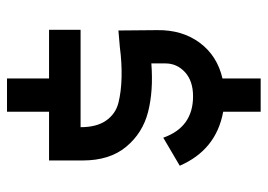

<svg xmlns="http://www.w3.org/2000/svg" viewBox="-128 -574 764 548"><g transform="rotate(90 254.0 -300.0)"><path d="M161 -390V-350Q240 -356 300 -340.5Q360 -325 399 -278Q438 -231 438 -154V-58H299V62H204V-58H65V-148H343Q343 -194 324 -221Q305 -248 273.5 -256Q242 -264 200.5 -265Q159 -266 114 -260L67 -256L66 -367Q65 -438 102 -488Q139 -538 204 -553V-662H299V-555Q408 -535 453 -431L373 -384Q343 -469 255 -469Q211 -469 186 -446Q161 -423 161 -390Z"/></g></svg>

Font: Gulax
Style: Regular
Weight: 400
Designer: Morgan Gilbert
Foundry: VTF
Version: Version 1.001;hotconv 1.0.109;makeotfexe 2.5.65596